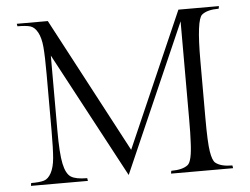

<svg xmlns="http://www.w3.org/2000/svg" viewBox="-50 -763 1075 826"><g transform="rotate(-5 487.0 -350.0)"><path d="M824 -474V-226Q824 -119 830.5 -80Q837 -41 849 -31Q872 -12 922 -12L924 0H656L658 -12Q707 -12 730 -30Q749 -45 752 -128Q754 -161 754 -226V-649L474 -10L185 -551V-228Q185 -128 194.5 -83.5Q204 -39 225 -25.5Q246 -12 295 -12L297 0H51L53 -12Q90 -12 108.5 -17.5Q127 -23 140 -47Q153 -71 156.5 -111Q160 -151 160 -228V-473Q160 -550 156.5 -590Q153 -630 140 -654Q127 -678 108.5 -683.5Q90 -689 53 -689L51 -700H185L494 -117L749 -700H924L922 -689Q872 -689 849 -670Q824 -649 824 -474Z"/></g></svg>

Font: Gilda Display
Style: Regular
Weight: 400
Designer: Eduardo Rodriguez Tunni
Foundry: Eduardo Rodriguez Tunni
Version: Version 1.001